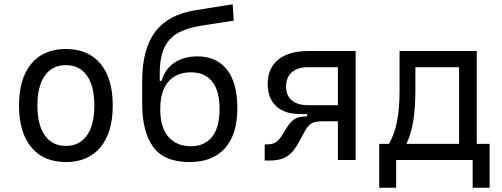

<svg xmlns="http://www.w3.org/2000/svg" viewBox="-20 -760 2384 912"><path d="M293 9.8Q187 9.8 128.7 -60.5Q70.3 -130.9 70.3 -258.8Q70.3 -387.2 128.7 -457.3Q187 -527.3 293 -527.3Q398.9 -527.3 457.3 -457.3Q515.6 -387.2 515.6 -258.8Q515.6 -130.9 457.3 -60.5Q398.9 9.8 293 9.8ZM293 -66.9Q357.9 -66.9 393.1 -116.9Q428.2 -167 428.2 -258.8Q428.2 -350.6 393.1 -400.6Q357.9 -450.7 293 -450.7Q228 -450.7 192.9 -400.6Q157.7 -350.6 157.7 -258.8Q157.7 -167 192.9 -116.9Q228 -66.9 293 -66.9Z M881.3 9.8Q759.3 9.8 707.3 -62.5Q655.3 -134.8 655.3 -268.6V-373.5Q655.3 -526.9 717 -608.9Q778.8 -690.9 908.2 -711.4L1085.4 -739.7L1090.3 -662.1L934.1 -637.7Q872.1 -627.9 828.4 -605Q784.7 -582 761.7 -535.9Q738.8 -489.7 738.8 -410.2V-376H747.6Q763.2 -431.6 808.1 -461.9Q853 -492.2 918 -492.2Q1008.3 -492.2 1057.9 -429.4Q1107.4 -366.7 1107.4 -246.1Q1107.4 -121.1 1048.3 -55.7Q989.3 9.8 881.3 9.8ZM887.2 -65.4Q951.2 -65.4 987.1 -109.9Q1022.9 -154.3 1022.9 -241.2Q1022.9 -329.1 987.8 -372.8Q952.6 -416.5 887.7 -416.5Q818.4 -416.5 779.8 -372.3Q741.2 -328.1 741.2 -241.2Q741.2 -154.3 780 -109.9Q818.8 -65.4 887.2 -65.4Z M1404.8 -218.3Q1331.5 -218.3 1291.5 -255.9Q1251.5 -293.5 1251.5 -361.8Q1251.5 -436 1301.8 -476.8Q1352.1 -517.6 1443.8 -517.6H1669.4V0H1585V-184.1H1516.1Q1474.6 -184.1 1457.8 -172.6Q1440.9 -161.1 1427.2 -135.7L1406.2 -96.2Q1388.2 -62 1369.4 -40Q1350.6 -18.1 1325.2 -7.8Q1299.8 2.4 1260.7 2.4H1237.3V-74.2H1249.5Q1275.4 -74.2 1291.3 -85.2Q1307.1 -96.2 1320.8 -119.1L1344.2 -156.7Q1359.9 -182.6 1380.1 -194.8Q1400.4 -207 1432.1 -207H1439V-218.3ZM1585 -260.3V-440.9H1443.8Q1393.6 -440.9 1366.2 -416.7Q1338.9 -392.6 1338.9 -348.1Q1338.9 -306.2 1366.2 -283.2Q1393.6 -260.3 1443.8 -260.3Z M1781.2 131.8V-76.7H1827.1Q1854 -121.1 1866 -183.6Q1877.9 -246.1 1877.9 -329.1V-517.6H2244.6V-76.7H2305.7V131.8H2225.1V0H1861.8V131.8ZM2160.6 -76.7V-440.9H1953.1V-332.5Q1953.1 -252 1943.4 -188.5Q1933.6 -125 1910.6 -76.7Z"/></svg>

Font: CaskaydiaMono NF SemiLight
Style: Regular
Weight: 350
Designer: Aaron Bell
Foundry: Saja Typeworks
Version: Version 2111.001; ttfautohint (v1.8.4);Nerd Fonts 3.1.1